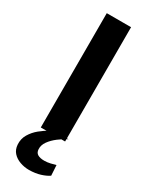

<svg xmlns="http://www.w3.org/2000/svg" viewBox="-250 -791 848 1081"><g transform="rotate(30 174.0 -251.0)"><path d="M94.5 0V-743H252.5V0ZM156.5 240.5Q125 240.5 96.8 230.2Q68.5 220 50.2 199.8Q32 179.5 30 148.5Q27.5 111.5 45.5 81.5Q63.5 51.5 91 29Q118.5 6.5 146 -8L204.5 -15.5L263 -21Q234 -5.5 206.5 15.2Q179 36 161.2 60.8Q143.5 85.5 145 112Q146 134 161.5 143.2Q177 152.5 204.5 152.5Q223.5 152.5 243.5 147.8Q263.5 143 277 139L281 206Q261 220 229 230Q197 240 156.5 240.5Z"/></g></svg>

Font: Merriweather Sans
Style: Bold
Weight: 700
Designer: Eben Sorkin
Foundry: Eben Sorkin
Version: Version 1.008; ttfautohint (v1.7.19-72a1) -l 8 -r 50 -G 200 